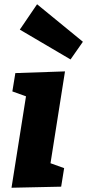

<svg xmlns="http://www.w3.org/2000/svg" viewBox="-20 -876 409 901"><path d="M52 -533 285 -541 217 -110 281 -87 267 0 34 5 102 -424 38 -447ZM73 -737 154 -856 369 -680 311 -597Z"/></svg>

Font: Bitter Pro ExtraBold
Style: Italic
Weight: 800
Italic angle: -9°
Designer: Sol Matas, and Bitter project Authors
Foundry: Sol Matas
Version: Version 1.010